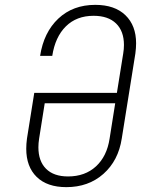

<svg xmlns="http://www.w3.org/2000/svg" viewBox="-20 -760 640 790"><path d="M540 -582Q540 -563 537 -540L481 -190Q467 -99 405.5 -44.5Q344 10 253 10Q174 10 131 -32Q88 -74 88 -148Q88 -168 91 -190L121 -378H461L487 -540Q490 -558 490 -575Q490 -632 457.5 -663.5Q425 -695 365 -695Q295 -695 251 -651.5Q207 -608 195 -530H145Q160 -627 220 -683.5Q280 -740 372 -740Q452 -740 496 -697.5Q540 -655 540 -582ZM454 -335H164L141 -190Q138 -171 138 -154Q138 -97 169.5 -65.5Q201 -34 260 -34Q330 -34 375 -75.5Q420 -117 431 -190Z"/></svg>

Font: JetBrains Mono Extra Light
Style: Italic
Weight: 200
Italic angle: -9°
Monospace: yes
Designer: Philipp Nurullin, Konstantin Bulenkov
Foundry: JetBrains
Version: 2.002